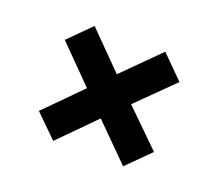

<svg xmlns="http://www.w3.org/2000/svg" viewBox="-64 -485 522 462"><g transform="rotate(20 197.0 -254.0)"><path d="M109 -107 52 -163 142 -254 52 -345 108 -401 198 -310 289 -401 346 -344 255 -254 346 -165 288 -107 198 -197Z"/></g></svg>

Font: Saira Ultra Condensed SemiBold
Style: Regular
Weight: 600
Width: 1
Designer: Hector Gatti with collaboration of the Omnibus-Type team
Foundry: Omnibus-Type
Version: Version 1.001; ttfautohint (v1.8)